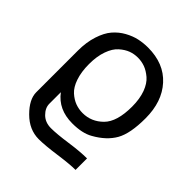

<svg xmlns="http://www.w3.org/2000/svg" viewBox="-198 -658 970 970"><g transform="rotate(45 287.0 -173.0)"><path d="M299.8 -64Q362.3 -64 408.2 -109.9Q454.1 -155.8 454.1 -264.2Q454.1 -318.8 439 -360.4Q424.3 -399.9 399.4 -421.4Q374.5 -442.4 350.6 -451.2Q326.2 -460 299.8 -460Q273.4 -460 249.5 -451.2Q225.6 -442.4 201.2 -420.9Q177.2 -399.9 162.6 -358.9Q147.9 -317.9 147.9 -262.2Q147.9 -206.5 162.1 -165Q175.8 -124.5 199.7 -103Q222.7 -82.5 247.6 -73.2Q272.9 -64 299.8 -64ZM60.1 -270Q60.1 -330.1 75.7 -378.4Q91.3 -426.3 115.2 -454.1Q140.1 -482.9 171.9 -500.5Q204.6 -518.6 235.8 -525.4Q267.6 -532.2 299.8 -532.2Q414.1 -532.2 479 -460.4Q543.9 -389.2 543.9 -270Q543.9 -161.6 513.2 -107.4Q482.4 -53.2 414.1 -15.1Q371.1 9.8 299.8 9.8Q200.7 9.8 147.9 -61V21Q147.9 51.3 173.8 77.1Q199.7 103 241.2 103Q282.2 103 357.4 92.3Q429.2 82 478 82V164.1Q437 164.1 360.4 174.8Q280.3 186 236.8 186Q168.5 186 114.3 131.8Q60.1 77.6 60.1 26.9Z"/></g></svg>

Font: Miedinger*
Style: Book
Weight: 400
Version: Version 001.000